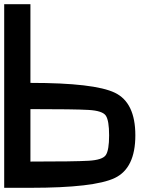

<svg xmlns="http://www.w3.org/2000/svg" viewBox="-20 -895 790 915"><path d="M625 -250Q625 -93.8 527.3 -46.9Q429.7 0 125 0H0V-875H125V-500Q429.7 -500 527.3 -453.1Q625 -406.2 625 -250ZM125 -375V-125Q335.9 -125 402.3 -128.9Q468.8 -132.8 484.4 -156.2Q500 -179.7 500 -250Q500 -320.3 484.4 -343.8Q468.8 -367.2 402.3 -371.1Q335.9 -375 125 -375Z"/></svg>

Font: CraftyPE
Style: Regular
Weight: 400
Designer: Erek Butcher
Foundry: Haunted Coop
Version: Version 0.018;April 4, 2024;FontCreator 15.0.0.2962 64-bit